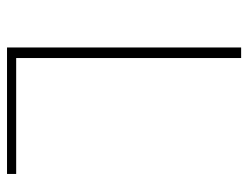

<svg xmlns="http://www.w3.org/2000/svg" viewBox="-98 -592 690 533"><g transform="rotate(90 246.5 -325.0)"><path d="M462.4 -25.4H140.6V-649.9H111.3V0H462.4Z"/></g></svg>

Font: Estedad VF
Style: Regular
Weight: 100
Designer: Amin Abedi
Version: Version 7.3